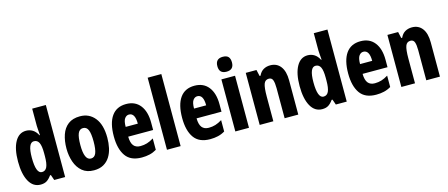

<svg xmlns="http://www.w3.org/2000/svg" viewBox="-49 -1357 4562 1956"><g transform="rotate(-15 2232.0 -379.0)"><path d="M197 10Q118 10 75.5 -66.5Q33 -143 33 -276Q33 -409 75 -484Q117 -559 192 -559Q230 -559 261 -540Q292 -521 314 -479H319Q317 -512 314.5 -535.5Q312 -559 312 -578V-760H456V0H341L321 -57H312Q287 -22 261.5 -6Q236 10 197 10ZM242 -110Q279 -110 295.5 -146Q312 -182 312 -260V-292Q312 -367 295.5 -401Q279 -435 242 -435Q179 -435 179 -278Q179 -110 242 -110Z M975 -276Q975 -221 964 -169.5Q953 -118 927.5 -77.5Q902 -37 860.5 -13.5Q819 10 759 10Q684 10 636.5 -30Q589 -70 566.5 -135.5Q544 -201 544 -276Q544 -357 566 -421.5Q588 -486 636 -522.5Q684 -559 761 -559Q858 -559 916.5 -486Q975 -413 975 -276ZM690 -274Q690 -114 760 -114Q798 -114 814 -153.5Q830 -193 830 -276Q830 -358 814 -396.5Q798 -435 760 -435Q723 -435 706.5 -396.5Q690 -358 690 -274Z M1247 -558Q1342 -558 1394 -492Q1446 -426 1446 -310V-231H1183Q1184 -166 1208 -136Q1232 -106 1280 -106Q1317 -106 1350 -116Q1383 -126 1420 -149V-29Q1385 -8 1346.5 1Q1308 10 1264 10Q1147 10 1094.5 -64.5Q1042 -139 1042 -272Q1042 -411 1094 -484.5Q1146 -558 1247 -558ZM1248 -447Q1221 -447 1202.5 -421.5Q1184 -396 1184 -334H1312Q1312 -447 1248 -447Z M1674 0H1530V-760H1674Z M1968 -558Q2063 -558 2115 -492Q2167 -426 2167 -310V-231H1904Q1905 -166 1929 -136Q1953 -106 2001 -106Q2038 -106 2071 -116Q2104 -126 2141 -149V-29Q2106 -8 2067.5 1Q2029 10 1985 10Q1868 10 1815.5 -64.5Q1763 -139 1763 -272Q1763 -411 1815 -484.5Q1867 -558 1968 -558ZM1969 -447Q1942 -447 1923.5 -421.5Q1905 -396 1905 -334H2033Q2033 -447 1969 -447Z M2323 -768Q2364 -768 2382 -748Q2400 -728 2400 -689Q2400 -611 2323 -611Q2246 -611 2246 -689Q2246 -768 2323 -768ZM2395 -549V0H2251V-549Z M2768 -559Q2837 -559 2876 -508Q2915 -457 2915 -361V0H2771V-317Q2771 -373 2760.5 -402Q2750 -431 2719 -431Q2680 -431 2666 -393Q2652 -355 2652 -259V0H2508V-549H2621L2636 -482H2646Q2664 -522 2695.5 -540.5Q2727 -559 2768 -559Z M3167 10Q3088 10 3045.5 -66.5Q3003 -143 3003 -276Q3003 -409 3045 -484Q3087 -559 3162 -559Q3200 -559 3231 -540Q3262 -521 3284 -479H3289Q3287 -512 3284.5 -535.5Q3282 -559 3282 -578V-760H3426V0H3311L3291 -57H3282Q3257 -22 3231.5 -6Q3206 10 3167 10ZM3212 -110Q3249 -110 3265.5 -146Q3282 -182 3282 -260V-292Q3282 -367 3265.5 -401Q3249 -435 3212 -435Q3149 -435 3149 -278Q3149 -110 3212 -110Z M3719 -558Q3814 -558 3866 -492Q3918 -426 3918 -310V-231H3655Q3656 -166 3680 -136Q3704 -106 3752 -106Q3789 -106 3822 -116Q3855 -126 3892 -149V-29Q3857 -8 3818.5 1Q3780 10 3736 10Q3619 10 3566.5 -64.5Q3514 -139 3514 -272Q3514 -411 3566 -484.5Q3618 -558 3719 -558ZM3720 -447Q3693 -447 3674.5 -421.5Q3656 -396 3656 -334H3784Q3784 -447 3720 -447Z M4262 -559Q4331 -559 4370 -508Q4409 -457 4409 -361V0H4265V-317Q4265 -373 4254.5 -402Q4244 -431 4213 -431Q4174 -431 4160 -393Q4146 -355 4146 -259V0H4002V-549H4115L4130 -482H4140Q4158 -522 4189.5 -540.5Q4221 -559 4262 -559Z"/></g></svg>

Font: Noto Sans Telugu ExtraCondensed ExtraBold
Style: Regular
Weight: 800
Width: 2
Designer: Jelle Bosma - Monotype Design Team
Foundry: Monotype Imaging Inc.
Version: Version 2.005; ttfautohint (v1.8.4.7-5d5b)